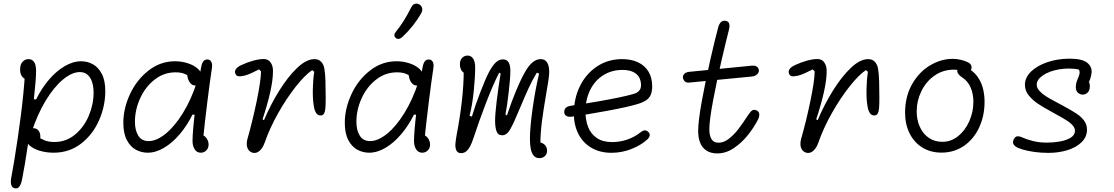

<svg xmlns="http://www.w3.org/2000/svg" viewBox="-20 -843 6240 1075"><path d="M121.5 -79Q121.5 -94 127.5 -104.5Q133.5 -115 143.2 -120.2Q153 -125.5 163.5 -125.5Q184 -125.5 194.2 -113.5Q204.5 -101.5 205.8 -83.2Q207 -65 202.5 -45.5H175V-86.5L182 -82.5Q208 -66 230.5 -57Q253 -48 284.5 -48Q349.5 -48 399.5 -89Q449.5 -130 476.8 -194Q504 -258 504 -324.5Q504 -356.5 496 -382.5Q488 -408.5 470.8 -424Q453.5 -439.5 427 -439.5Q383.5 -439.5 333 -398Q282.5 -356.5 235.8 -279.5Q189 -202.5 156.5 -101.5H126L151.5 -287H182.5Q212.5 -348 253.8 -396.5Q295 -445 342 -472.5Q389 -500 434.5 -500Q469 -500 499.5 -483.5Q530 -467 549.8 -429.8Q569.5 -392.5 569.5 -333.5Q569.5 -249 534.5 -169.2Q499.5 -89.5 433.8 -38.8Q368 12 280 12Q239 12 202.8 1.2Q166.5 -9.5 144 -30Q121.5 -50.5 121.5 -79ZM42.5 155Q55 84.5 59.5 58Q81 -72 97.2 -199.8Q113.5 -327.5 120 -434.5L140 -392.5Q117 -399 104.8 -413.2Q92.5 -427.5 92.5 -455Q92.5 -472.5 98.8 -485.5Q105 -498.5 116 -505.2Q127 -512 140 -512Q159.5 -512 170.8 -496.2Q182 -480.5 182 -445Q182 -398 169.2 -284Q156.5 -170 138 -43.8Q119.5 82.5 103.5 162Q99 185.5 89.8 199.8Q80.5 214 64.5 211.5Q47.5 209 43 192.5Q38.5 176 42.5 155Z M670.5 -155Q670.5 -235.5 707.8 -315.8Q745 -396 811.5 -448Q878 -500 960 -500Q998.5 -500 1033.5 -488.2Q1068.5 -476.5 1090 -456Q1111.5 -435.5 1111.5 -410.5Q1111.5 -392 1102.8 -378Q1094 -364 1074.5 -364Q1059 -364 1048 -375.2Q1037 -386.5 1031.8 -404.5Q1026.5 -422.5 1026.5 -442.5H1065V-401.5Q1060.5 -404.5 1056 -407Q1031.5 -422.5 1011.8 -430.2Q992 -438 962.5 -438Q898 -438 846 -397.5Q794 -357 764.8 -292.8Q735.5 -228.5 735.5 -161Q735.5 -113 754.5 -83Q773.5 -53 812 -53Q856 -53 906.5 -93.5Q957 -134 1004 -209.8Q1051 -285.5 1083.5 -386.5H1114L1080.5 -201H1057.5Q1027.5 -140 986.2 -91.5Q945 -43 898.5 -15.5Q852 12 807 12Q773 12 742 -4Q711 -20 690.8 -57.5Q670.5 -95 670.5 -155ZM1058 -53Q1058 -107.5 1073.5 -233.8Q1089 -360 1103 -448.5Q1104 -453.5 1104.5 -458.5Q1108.5 -484 1116.5 -497Q1124.5 -510 1140.5 -510Q1151 -510 1157.8 -503.8Q1164.5 -497.5 1166.8 -486.5Q1169 -475.5 1166.5 -461.5Q1155 -387 1140.8 -272Q1126.5 -157 1116.5 -59L1103 -88Q1116 -88 1126.2 -80Q1136.5 -72 1142.2 -59.5Q1148 -47 1148 -34Q1148 -13.5 1135 -0.8Q1122 12 1104 12Q1082.5 12 1070.2 -6.5Q1058 -25 1058 -53Z M1365 -63.5Q1393.5 -163 1417 -275.8Q1440.5 -388.5 1441.5 -443L1430.5 -454.5Q1407.5 -442.5 1386.2 -433Q1365 -423.5 1348.5 -419.5Q1327.5 -414.5 1314.5 -416.2Q1301.5 -418 1297 -432.5Q1292.5 -445.5 1302 -457.5Q1311.5 -469.5 1331 -478.5Q1362 -493 1396 -502.8Q1430 -512.5 1456.5 -512.5Q1482 -512.5 1495.2 -493.2Q1508.5 -474 1508.5 -446Q1508.5 -395 1492.5 -324.8Q1476.5 -254.5 1450 -175L1458 -170Q1495 -257.5 1543.5 -335.5Q1592 -413.5 1643.8 -462.8Q1695.5 -512 1741 -512Q1764 -512 1778 -497.2Q1792 -482.5 1796 -459.5Q1801 -430.5 1802.2 -390Q1803.5 -349.5 1803.5 -297Q1803.5 -293.5 1803.5 -289.5Q1803.5 -256 1801.8 -237Q1800 -218 1794.8 -208.2Q1789.5 -198.5 1780 -197Q1763.5 -194 1752.5 -207.2Q1741.5 -220.5 1737 -249Q1730.5 -287 1731.5 -342.8Q1732.5 -398.5 1739.5 -441L1728 -450.5Q1688.5 -424 1637.2 -359.5Q1586 -295 1538.2 -210.8Q1490.5 -126.5 1461.5 -43.5Q1451 -13.5 1432.8 2Q1414.5 17.5 1394 12Q1379 7.5 1371 -4.2Q1363 -16 1361.8 -31.8Q1360.5 -47.5 1365 -63.5Z M1910.5 -155Q1910.5 -235.5 1947.8 -315.8Q1985 -396 2051.5 -448Q2118 -500 2200 -500Q2238.5 -500 2273.5 -488.2Q2308.5 -476.5 2330 -456Q2351.5 -435.5 2351.5 -410.5Q2351.5 -392 2342.8 -378Q2334 -364 2314.5 -364Q2299 -364 2288 -375.2Q2277 -386.5 2271.8 -404.5Q2266.5 -422.5 2266.5 -442.5H2305V-401.5Q2300.5 -404.5 2296 -407Q2271.5 -422.5 2251.8 -430.2Q2232 -438 2202.5 -438Q2138 -438 2086 -397.5Q2034 -357 2004.8 -292.8Q1975.5 -228.5 1975.5 -161Q1975.5 -113 1994.5 -83Q2013.5 -53 2052 -53Q2096 -53 2146.5 -93.5Q2197 -134 2244 -209.8Q2291 -285.5 2323.5 -386.5H2354L2320.5 -201H2297.5Q2267.5 -140 2226.2 -91.5Q2185 -43 2138.5 -15.5Q2092 12 2047 12Q2013 12 1982 -4Q1951 -20 1930.8 -57.5Q1910.5 -95 1910.5 -155ZM2298 -53Q2298 -107.5 2313.5 -233.8Q2329 -360 2343 -448.5Q2344 -453.5 2344.5 -458.5Q2348.5 -484 2356.5 -497Q2364.5 -510 2380.5 -510Q2391 -510 2397.8 -503.8Q2404.5 -497.5 2406.8 -486.5Q2409 -475.5 2406.5 -461.5Q2395 -387 2380.8 -272Q2366.5 -157 2356.5 -59L2343 -88Q2356 -88 2366.2 -80Q2376.5 -72 2382.2 -59.5Q2388 -47 2388 -34Q2388 -13.5 2375 -0.8Q2362 12 2344 12Q2322.5 12 2310.2 -6.5Q2298 -25 2298 -53ZM2235 -638Q2266 -667 2293 -701.5Q2320 -736 2338.5 -769.5Q2346.5 -784.5 2343.5 -797.2Q2340.5 -810 2329 -817.5Q2322 -822 2313.2 -822.8Q2304.5 -823.5 2296.5 -818.8Q2288.5 -814 2283 -803Q2241.5 -719.5 2197.5 -666.5Q2188 -655 2188 -646.2Q2188 -637.5 2196 -630.5Q2201.5 -625.5 2208 -625Q2214.5 -624.5 2221.2 -628Q2228 -631.5 2235 -638Z M2947 -65Q2947 -128.5 2962.2 -236.5Q2977.5 -344.5 2998.5 -431L2985.5 -436Q2960.5 -395 2939 -348Q2917.5 -301 2891.5 -238.5Q2872.5 -193.5 2861.2 -168.2Q2850 -143 2839 -123.5Q2827.5 -102.5 2816 -94Q2804.5 -85.5 2792 -85.5Q2768 -85.5 2760 -108.2Q2752 -131 2752 -166Q2752 -204 2761 -278.2Q2770 -352.5 2783 -431L2775 -436Q2742.5 -374.5 2701.2 -266.8Q2660 -159 2630.5 -68.5L2629 -64.5Q2615.5 -24 2599.8 -4.8Q2584 14.5 2562.5 14.5Q2541.5 14.5 2534.8 -1.8Q2528 -18 2530 -40.2Q2532 -62.5 2538 -95Q2555.5 -185.5 2566 -277.2Q2576.5 -369 2576.5 -454.5L2601.5 -430Q2579 -430 2567 -444.2Q2555 -458.5 2555 -486Q2555 -499.5 2560.8 -510Q2566.5 -520.5 2576.2 -526.2Q2586 -532 2597.5 -532Q2617.5 -532 2629 -515Q2640.5 -498 2640.5 -465Q2640.5 -412 2632.5 -333Q2624.5 -254 2609 -195L2622 -190Q2640.5 -252.5 2669.8 -328.2Q2699 -404 2719 -441.5Q2738.5 -477.5 2756.5 -494Q2774.5 -510.5 2795.5 -510.5Q2818 -510.5 2827.8 -493.8Q2837.5 -477 2837.5 -446Q2837.5 -407.5 2828.2 -326.8Q2819 -246 2810 -202.5L2818.5 -196.5Q2822 -206.5 2825 -216.5Q2844.5 -274 2868.8 -333.2Q2893 -392.5 2918.5 -438Q2959.5 -512 3007.5 -512Q3032 -512 3043.5 -492.8Q3055 -473.5 3055 -442.5Q3055 -424 3050.8 -394.5Q3046.5 -365 3038 -317Q3023 -230 3014.2 -163Q3005.5 -96 3005.5 -30L2989 -47Q3006 -47 3018 -40.8Q3030 -34.5 3036.5 -23.5Q3043 -12.5 3043 1Q3043 14 3037 23.5Q3031 33 3021.2 37.8Q3011.5 42.5 3000 42.5Q2980 42.5 2968.2 28.5Q2956.5 14.5 2951.8 -9.2Q2947 -33 2947 -65Z M3193 -208Q3193 -291.5 3227.2 -361Q3261.5 -430.5 3323 -471.2Q3384.5 -512 3463.5 -512Q3513.5 -512 3551.5 -494.5Q3589.5 -477 3610.5 -442.8Q3631.5 -408.5 3631.5 -359.5Q3631.5 -330.5 3623.5 -312.2Q3615.5 -294 3598.8 -282.2Q3582 -270.5 3553 -261.5Q3499 -244.5 3382.5 -223Q3266 -201.5 3184 -190Q3162.5 -187 3150.8 -194Q3139 -201 3139 -216Q3139 -229 3147.2 -238.2Q3155.5 -247.5 3174.5 -250.5Q3209.5 -255.5 3252.8 -262.5Q3296 -269.5 3339 -277Q3396 -287 3445 -297.2Q3494 -307.5 3524 -316Q3542.5 -321 3552.5 -329.2Q3562.5 -337.5 3565.8 -346.5Q3569 -355.5 3569 -366Q3569 -391.5 3558.2 -410.5Q3547.5 -429.5 3524.2 -440.5Q3501 -451.5 3465 -451.5Q3404 -451.5 3356.8 -421.2Q3309.5 -391 3283.8 -338Q3258 -285 3258 -219.5Q3258 -169 3273.5 -130.5Q3289 -92 3322.2 -69.8Q3355.5 -47.5 3407.5 -47.5Q3450.5 -47.5 3491 -61.2Q3531.5 -75 3561.5 -98.5Q3571.5 -106.5 3578.5 -110Q3585.5 -113.5 3592.8 -113.2Q3600 -113 3607.5 -106.5Q3619 -97 3617.8 -85.2Q3616.5 -73.5 3604.5 -62.5Q3570 -30.5 3516 -9Q3462 12.5 3403.5 12.5Q3340 12.5 3292.5 -14.8Q3245 -42 3219 -92Q3193 -142 3193 -208Z M3889 -109.5Q3889 -165 3910 -280Q3931 -395 3958 -513Q3985 -631 4001 -689Q4007 -710.5 4017.2 -720Q4027.5 -729.5 4044.5 -726Q4052.5 -724.5 4057.8 -719.2Q4063 -714 4064.2 -703Q4065.5 -692 4061 -675Q4044.5 -611.5 4018.8 -500.2Q3993 -389 3972.2 -278.5Q3951.5 -168 3951.5 -118.5Q3951.5 -85.5 3963.2 -64.8Q3975 -44 4003.5 -44Q4033 -44 4062 -67Q4091 -90 4114.2 -120.5Q4137.5 -151 4167.5 -197L4169 -199Q4182 -219 4191.8 -225Q4201.5 -231 4216 -225Q4230 -219 4231 -204.2Q4232 -189.5 4224 -173.5Q4202 -130.5 4167.8 -87.2Q4133.5 -44 4089 -14Q4044.5 16 3996.5 16Q3960 16 3936 0.5Q3912 -15 3900.5 -43Q3889 -71 3889 -109.5ZM3803.5 -409.5Q3803 -417.5 3807.2 -424.2Q3811.5 -431 3819.2 -435.2Q3827 -439.5 3835.5 -440.5L4191.5 -475.5Q4202.5 -476.5 4210.5 -473.5Q4218.5 -470.5 4223.2 -464.5Q4228 -458.5 4229 -450Q4230 -441.5 4225 -433.8Q4220 -426 4210.8 -420.8Q4201.5 -415.5 4189.5 -414.5L3837.5 -380.5Q3827.5 -379.5 3820.2 -383.2Q3813 -387 3808.8 -394Q3804.5 -401 3803.5 -409.5Z M4465 -63.5Q4493.5 -163 4517 -275.8Q4540.5 -388.5 4541.5 -443L4530.5 -454.5Q4507.5 -442.5 4486.2 -433Q4465 -423.5 4448.5 -419.5Q4427.5 -414.5 4414.5 -416.2Q4401.5 -418 4397 -432.5Q4392.5 -445.5 4402 -457.5Q4411.5 -469.5 4431 -478.5Q4462 -493 4496 -502.8Q4530 -512.5 4556.5 -512.5Q4582 -512.5 4595.2 -493.2Q4608.5 -474 4608.5 -446Q4608.5 -395 4592.5 -324.8Q4576.5 -254.5 4550 -175L4558 -170Q4595 -257.5 4643.5 -335.5Q4692 -413.5 4743.8 -462.8Q4795.5 -512 4841 -512Q4864 -512 4878 -497.2Q4892 -482.5 4896 -459.5Q4901 -430.5 4902.2 -390Q4903.5 -349.5 4903.5 -297Q4903.5 -293.5 4903.5 -289.5Q4903.5 -256 4901.8 -237Q4900 -218 4894.8 -208.2Q4889.5 -198.5 4880 -197Q4863.5 -194 4852.5 -207.2Q4841.5 -220.5 4837 -249Q4830.5 -287 4831.5 -342.8Q4832.5 -398.5 4839.5 -441L4828 -450.5Q4788.5 -424 4737.2 -359.5Q4686 -295 4638.2 -210.8Q4590.5 -126.5 4561.5 -43.5Q4551 -13.5 4532.8 2Q4514.5 17.5 4494 12Q4479 7.5 4471 -4.2Q4463 -16 4461.8 -31.8Q4460.5 -47.5 4465 -63.5Z M5047.5 -212Q5047.5 -302.5 5086.5 -371.2Q5125.5 -440 5187.2 -476.8Q5249 -513.5 5314 -513.5Q5336.5 -513.5 5360.2 -508Q5384 -502.5 5402 -493Q5410.5 -488.5 5415 -481.8Q5419.5 -475 5419.8 -467Q5420 -459 5416 -451Q5412 -442.5 5405.5 -439.5Q5399 -436.5 5391.5 -437.2Q5384 -438 5375 -441.5Q5373.5 -441.5 5373 -442L5369 -443.5Q5357.5 -448 5346.8 -450.5Q5336 -453 5321 -453Q5260 -453 5212.5 -419.8Q5165 -386.5 5138.8 -332.5Q5112.5 -278.5 5112.5 -219.5Q5112.5 -172.5 5129.8 -133.5Q5147 -94.5 5179.5 -71.8Q5212 -49 5256.5 -49Q5305 -49 5344.8 -81Q5384.5 -113 5407.2 -164.8Q5430 -216.5 5430 -273Q5430 -317.5 5414.5 -353Q5399 -388.5 5369.5 -408Q5349 -421.5 5342.8 -433.8Q5336.5 -446 5342.5 -456.5Q5346.5 -464 5356 -467Q5365.5 -470 5376.5 -468.8Q5387.5 -467.5 5395.5 -463Q5429 -445.5 5450.8 -416.8Q5472.5 -388 5482.5 -351.5Q5492.5 -315 5492.5 -273Q5492.5 -194 5462.2 -129Q5432 -64 5377 -26.2Q5322 11.5 5251 11.5Q5190.5 11.5 5144.2 -17Q5098 -45.5 5072.8 -96.2Q5047.5 -147 5047.5 -212Z M5665.5 -23.5Q5653 -33 5651.8 -44.2Q5650.5 -55.5 5660 -69.5Q5667 -80 5679 -80Q5691 -80 5705 -73Q5726 -63 5762 -53.8Q5798 -44.5 5843 -44.5Q5877 -44.5 5912.5 -50.5Q5948 -56.5 5973.2 -71.2Q5998.5 -86 5998.5 -110.5Q5998.5 -128 5983.5 -143.8Q5968.5 -159.5 5938 -177.5Q5921.5 -187 5913.5 -191.5Q5905.5 -196 5889.5 -205L5870.5 -215.5Q5822.5 -241.5 5792 -261.8Q5761.5 -282 5740 -308.8Q5718.5 -335.5 5718.5 -368Q5718.5 -409 5753 -442.5Q5787.5 -476 5845.2 -495.2Q5903 -514.5 5968.5 -514.5Q6038.5 -514.5 6066.5 -492.2Q6094.5 -470 6091.8 -437.2Q6089 -404.5 6069.5 -368.5L6058 -402Q6069 -397 6075.5 -386.8Q6082 -376.5 6082 -359.5Q6082 -330.5 6062.5 -319Q6043 -307.5 6023.2 -318Q6003.5 -328.5 6003.5 -354.5Q6003.5 -369.5 6006.8 -380.8Q6010 -392 6016.5 -407Q6022 -420.5 6024 -429Q6026 -437.5 6023.5 -447.5L6018.5 -454.5Q5964 -464 5909.2 -454.5Q5854.5 -445 5819.5 -421.2Q5784.5 -397.5 5784.5 -369Q5784.5 -350.5 5800 -333.8Q5815.5 -317 5837.8 -303Q5860 -289 5899 -268.5Q5906 -264.5 5913.5 -260.8Q5921 -257 5928 -253L5940 -246.5Q5985.5 -221.5 6010 -205Q6034.5 -188.5 6050.2 -167Q6066 -145.5 6066 -117Q6066 -76.5 6036 -47Q6006 -17.5 5956.5 -2.2Q5907 13 5849.5 13Q5810 13 5772 7.8Q5734 2.5 5705.5 -6Q5677 -14.5 5665.5 -23.5Z"/></svg>

Font: Monaspace Radon Var
Style: Regular
Weight: 400
Designer: Riley Cran and the Lettermatic Team
Version: Version 1.000 (Monaspace Radon Var)